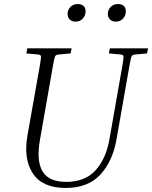

<svg xmlns="http://www.w3.org/2000/svg" viewBox="-20 -919 752 949"><path d="M518 -655 523 -680H712L707 -655L652 -650Q636 -649 631.5 -642.5Q627 -636 621 -601L556 -231Q537 -122 476 -56Q415 10 305 10Q190 10 142.5 -61.5Q95 -133 116 -251L178 -601Q184 -636 182 -642.5Q180 -649 165 -650L110 -655L115 -680H334L329 -655L274 -650Q258 -649 253.5 -642.5Q249 -636 243 -601L178 -231Q159 -126 189.5 -73Q220 -20 308 -20Q400 -20 452 -77Q504 -134 521 -231L586 -601Q592 -636 590 -642.5Q588 -649 573 -650ZM353 -812Q336 -812 325 -822.5Q314 -833 314 -850Q314 -870 328 -884.5Q342 -899 363 -899Q403 -899 403 -862Q403 -843 389.5 -827.5Q376 -812 353 -812ZM552 -812Q535 -812 524 -822.5Q513 -833 513 -850Q513 -870 527 -884.5Q541 -899 562 -899Q602 -899 602 -862Q602 -843 588.5 -827.5Q575 -812 552 -812Z"/></svg>

Font: Inria Serif Light
Style: Italic
Weight: 300
Italic angle: -10°
Designer: Black Foundry Team
Foundry: Black Foundry
Version: Version 1.000; ttfautohint (v1.8.3)